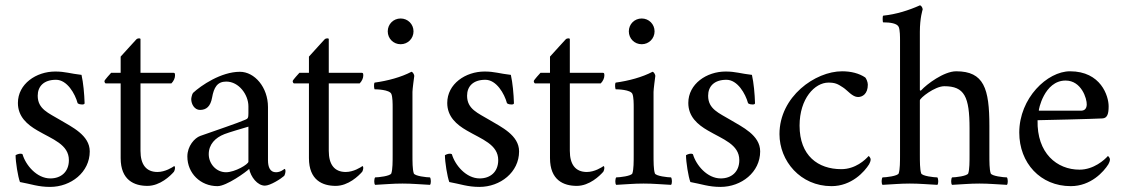

<svg xmlns="http://www.w3.org/2000/svg" viewBox="-20 -698 4264 728"><path d="M189.5 -426.8C117.2 -426.8 47.9 -379.9 47.9 -307.6C47.9 -255.9 83 -225.6 122.1 -203.1C178.7 -169.9 241.2 -150.4 241.2 -90.8C241.2 -45.9 210.9 -21.5 170.9 -21.5C119.1 -21.5 77.1 -72.3 65.4 -113.3C62.5 -115.2 59.6 -115.2 56.6 -115.2C51.8 -115.2 43 -112.3 39.1 -109.4C39.1 -84 47.9 -28.3 55.7 -7.8C98.6 0 125 10.7 169.9 10.7C249 10.7 320.3 -44.9 320.3 -124C320.3 -185.5 252 -216.8 208 -243.2C164.1 -269.5 123 -284.2 123 -335C123 -370.1 145.5 -395.5 192.4 -395.5C234.4 -395.5 264.6 -342.8 274.4 -306.6C279.3 -302.7 286.1 -301.8 291 -301.8C295.9 -301.8 300.8 -302.7 300.8 -306.6C299.8 -341.8 295.9 -383.8 289.1 -414.1C246.1 -418.9 227.5 -426.8 189.5 -426.8Z M512.7 -381.8H629.9C638.7 -390.6 643.6 -402.3 643.6 -411.1C643.6 -417 643.6 -421.9 638.7 -421.9H512.7V-549.8C512.7 -553.7 502 -553.7 497.1 -548.8C495.1 -545.9 456.1 -504.9 437.5 -483.4V-421.9H401.4C400.4 -420.9 376 -394.5 376 -390.6C376 -387.7 377.9 -381.8 380.9 -381.8H437.5V-98.6C437.5 -14.6 489.3 6.8 539.1 6.8C586.9 6.8 626 -31.2 639.6 -46.9C640.6 -47.9 643.6 -55.7 643.6 -61.5C643.6 -64.5 642.6 -67.4 640.6 -68.4C633.8 -63.5 606.4 -45.9 577.1 -45.9C534.2 -45.9 512.7 -74.2 512.7 -126Z M836.9 -44.9C799.8 -44.9 771.5 -77.1 771.5 -113.3C771.5 -150.4 795.9 -175.8 831.1 -189.5C848.6 -196.3 895.5 -210 921.9 -217.8V-85C921.9 -75.2 871.1 -44.9 836.9 -44.9ZM889.6 -425.8C818.4 -425.8 742.2 -374 711.9 -345.7C708 -340.8 705.1 -326.2 705.1 -322.3C705.1 -302.7 717.8 -281.2 738.3 -281.2C762.7 -281.2 778.3 -294.9 784.2 -328.1C791 -366.2 803.7 -388.7 837.9 -388.7C885.7 -388.7 921.9 -338.9 921.9 -294.9V-268.6C921.9 -251 919.9 -248 910.2 -244.1C881.8 -231.4 793.9 -202.1 739.3 -182.6C717.8 -174.8 690.4 -144.5 690.4 -104.5C690.4 -41 740.2 7.8 804.7 7.8C838.9 7.8 913.1 -45.9 924.8 -57.6C930.7 -27.3 956.1 5.9 984.4 5.9C1004.9 5.9 1045.9 -20.5 1057.6 -31.2C1060.5 -36.1 1062.5 -43.9 1062.5 -49.8C1062.5 -52.7 1061.5 -57.6 1058.6 -57.6C1055.7 -55.7 1043.9 -44.9 1026.4 -44.9C1003.9 -44.9 996.1 -64.5 996.1 -90.8V-292C996.1 -367.2 945.3 -425.8 889.6 -425.8Z M1226.6 -381.8H1343.8C1352.5 -390.6 1357.4 -402.3 1357.4 -411.1C1357.4 -417 1357.4 -421.9 1352.5 -421.9H1226.6V-549.8C1226.6 -553.7 1215.8 -553.7 1210.9 -548.8C1209 -545.9 1169.9 -504.9 1151.4 -483.4V-421.9H1115.2C1114.3 -420.9 1089.8 -394.5 1089.8 -390.6C1089.8 -387.7 1091.8 -381.8 1094.7 -381.8H1151.4V-98.6C1151.4 -14.6 1203.1 6.8 1252.9 6.8C1300.8 6.8 1339.8 -31.2 1353.5 -46.9C1354.5 -47.9 1357.4 -55.7 1357.4 -61.5C1357.4 -64.5 1356.4 -67.4 1354.5 -68.4C1347.7 -63.5 1320.3 -45.9 1291 -45.9C1248 -45.9 1226.6 -74.2 1226.6 -126Z M1543.9 -349.6C1543.9 -359.4 1549.8 -403.3 1550.8 -410.2C1550.8 -415 1544.9 -425.8 1540 -425.8C1501 -405.3 1450.2 -391.6 1400.4 -384.8C1396.5 -379.9 1398.4 -361.3 1400.4 -359.4C1407.2 -359.4 1457 -358.4 1463.9 -341.8C1468.8 -330.1 1468.8 -303.7 1468.8 -291V-113.3C1468.8 -84 1468.8 -56.6 1463.9 -41C1460.9 -30.3 1414.1 -25.4 1402.3 -25.4C1398.4 -20.5 1397.5 -2 1402.3 2.9C1442.4 1 1467.8 -2 1505.9 -2C1543.9 -2 1570.3 1 1610.4 2.9C1615.2 -2 1614.3 -20.5 1610.4 -25.4C1598.6 -25.4 1551.8 -30.3 1548.8 -41C1543.9 -56.6 1543.9 -84 1543.9 -113.3ZM1450.2 -579.1C1450.2 -551.8 1471.7 -530.3 1499 -530.3C1526.4 -530.3 1547.9 -551.8 1547.9 -579.1C1547.9 -606.4 1526.4 -627.9 1499 -627.9C1471.7 -627.9 1450.2 -606.4 1450.2 -579.1Z M1817.4 -426.8C1745.1 -426.8 1675.8 -379.9 1675.8 -307.6C1675.8 -255.9 1710.9 -225.6 1750 -203.1C1806.6 -169.9 1869.1 -150.4 1869.1 -90.8C1869.1 -45.9 1838.9 -21.5 1798.8 -21.5C1747.1 -21.5 1705.1 -72.3 1693.4 -113.3C1690.4 -115.2 1687.5 -115.2 1684.6 -115.2C1679.7 -115.2 1670.9 -112.3 1667 -109.4C1667 -84 1675.8 -28.3 1683.6 -7.8C1726.6 0 1752.9 10.7 1797.9 10.7C1877 10.7 1948.2 -44.9 1948.2 -124C1948.2 -185.5 1879.9 -216.8 1835.9 -243.2C1792 -269.5 1751 -284.2 1751 -335C1751 -370.1 1773.4 -395.5 1820.3 -395.5C1862.3 -395.5 1892.6 -342.8 1902.3 -306.6C1907.2 -302.7 1914.1 -301.8 1918.9 -301.8C1923.8 -301.8 1928.7 -302.7 1928.7 -306.6C1927.7 -341.8 1923.8 -383.8 1917 -414.1C1874 -418.9 1855.5 -426.8 1817.4 -426.8Z M2140.6 -381.8H2257.8C2266.6 -390.6 2271.5 -402.3 2271.5 -411.1C2271.5 -417 2271.5 -421.9 2266.6 -421.9H2140.6V-549.8C2140.6 -553.7 2129.9 -553.7 2125 -548.8C2123 -545.9 2084 -504.9 2065.4 -483.4V-421.9H2029.3C2028.3 -420.9 2003.9 -394.5 2003.9 -390.6C2003.9 -387.7 2005.9 -381.8 2008.8 -381.8H2065.4V-98.6C2065.4 -14.6 2117.2 6.8 2167 6.8C2214.8 6.8 2253.9 -31.2 2267.6 -46.9C2268.6 -47.9 2271.5 -55.7 2271.5 -61.5C2271.5 -64.5 2270.5 -67.4 2268.6 -68.4C2261.7 -63.5 2234.4 -45.9 2205.1 -45.9C2162.1 -45.9 2140.6 -74.2 2140.6 -126Z M2458 -349.6C2458 -359.4 2463.9 -403.3 2464.8 -410.2C2464.8 -415 2459 -425.8 2454.1 -425.8C2415 -405.3 2364.3 -391.6 2314.5 -384.8C2310.5 -379.9 2312.5 -361.3 2314.5 -359.4C2321.3 -359.4 2371.1 -358.4 2377.9 -341.8C2382.8 -330.1 2382.8 -303.7 2382.8 -291V-113.3C2382.8 -84 2382.8 -56.6 2377.9 -41C2375 -30.3 2328.1 -25.4 2316.4 -25.4C2312.5 -20.5 2311.5 -2 2316.4 2.9C2356.4 1 2381.8 -2 2419.9 -2C2458 -2 2484.4 1 2524.4 2.9C2529.3 -2 2528.3 -20.5 2524.4 -25.4C2512.7 -25.4 2465.8 -30.3 2462.9 -41C2458 -56.6 2458 -84 2458 -113.3ZM2364.3 -579.1C2364.3 -551.8 2385.7 -530.3 2413.1 -530.3C2440.4 -530.3 2461.9 -551.8 2461.9 -579.1C2461.9 -606.4 2440.4 -627.9 2413.1 -627.9C2385.7 -627.9 2364.3 -606.4 2364.3 -579.1Z M2731.4 -426.8C2659.2 -426.8 2589.8 -379.9 2589.8 -307.6C2589.8 -255.9 2625 -225.6 2664.1 -203.1C2720.7 -169.9 2783.2 -150.4 2783.2 -90.8C2783.2 -45.9 2752.9 -21.5 2712.9 -21.5C2661.1 -21.5 2619.1 -72.3 2607.4 -113.3C2604.5 -115.2 2601.6 -115.2 2598.6 -115.2C2593.8 -115.2 2585 -112.3 2581.1 -109.4C2581.1 -84 2589.8 -28.3 2597.7 -7.8C2640.6 0 2667 10.7 2711.9 10.7C2791 10.7 2862.3 -44.9 2862.3 -124C2862.3 -185.5 2793.9 -216.8 2750 -243.2C2706.1 -269.5 2665 -284.2 2665 -335C2665 -370.1 2687.5 -395.5 2734.4 -395.5C2776.4 -395.5 2806.6 -342.8 2816.4 -306.6C2821.3 -302.7 2828.1 -301.8 2833 -301.8C2837.9 -301.8 2842.8 -302.7 2842.8 -306.6C2841.8 -341.8 2837.9 -383.8 2831.1 -414.1C2788.1 -418.9 2769.5 -426.8 2731.4 -426.8Z M3270.5 -377C3270.5 -386.7 3264.6 -400.4 3260.7 -404.3C3237.3 -419.9 3207 -427.7 3172.9 -427.7C3071.3 -427.7 2935.5 -332 2935.5 -189.5C2935.5 -87.9 3014.6 7.8 3132.8 7.8C3209 7.8 3257.8 -46.9 3275.4 -75.2C3278.3 -80.1 3281.2 -87.9 3281.2 -92.8C3281.2 -100.6 3274.4 -106.4 3273.4 -106.4C3260.7 -91.8 3223.6 -56.6 3169.9 -56.6C3082 -56.6 3011.7 -107.4 3011.7 -221.7C3011.7 -324.2 3069.3 -384.8 3121.1 -384.8C3146.5 -384.8 3156.2 -379.9 3176.8 -366.2C3193.4 -355.5 3211.9 -330.1 3233.4 -330.1C3250 -330.1 3270.5 -341.8 3270.5 -377Z M3392.6 -544.9V-113.3C3392.6 -84 3392.6 -56.6 3387.7 -41C3384.8 -30.3 3337.9 -25.4 3326.2 -25.4C3322.3 -20.5 3321.3 -2 3326.2 2.9C3366.2 1 3391.6 -2 3429.7 -2C3467.8 -2 3494.1 1 3534.2 2.9C3539.1 -2 3538.1 -20.5 3534.2 -25.4C3522.5 -25.4 3475.6 -30.3 3472.7 -41C3467.8 -56.6 3467.8 -84 3467.8 -113.3V-317.4C3467.8 -326.2 3524.4 -371.1 3560.5 -371.1C3636.7 -371.1 3656.2 -332 3656.2 -210.9V-113.3C3656.2 -84 3656.2 -56.6 3651.4 -41C3648.4 -30.3 3601.6 -25.4 3589.8 -25.4C3585.9 -20.5 3585 -2 3589.8 2.9C3629.9 1 3655.3 -2 3693.4 -2C3731.4 -2 3757.8 1 3797.9 2.9C3802.7 -2 3801.8 -20.5 3797.9 -25.4C3786.1 -25.4 3739.3 -30.3 3736.3 -41C3731.4 -56.6 3731.4 -84 3731.4 -113.3V-220.7C3731.4 -362.3 3710.9 -427.7 3605.5 -427.7C3558.6 -427.7 3493.2 -377.9 3473.6 -356.4C3472.7 -355.5 3471.7 -354.5 3470.7 -354.5C3468.8 -354.5 3467.8 -355.5 3467.8 -356.4V-577.1C3467.8 -630.9 3478.5 -662.1 3478.5 -662.1C3478.5 -668.9 3472.7 -677.7 3467.8 -677.7C3426.8 -659.2 3377.9 -643.6 3329.1 -638.7C3325.2 -637.7 3327.1 -613.3 3328.1 -613.3C3355.5 -613.3 3381.8 -609.4 3387.7 -595.7C3392.6 -584 3392.6 -557.6 3392.6 -544.9Z M3914.1 -242.2C3925.8 -242.2 4129.9 -247.1 4160.2 -249C4178.7 -250 4183.6 -266.6 4183.6 -294.9C4183.6 -334 4154.3 -427.7 4037.1 -427.7C3951.2 -427.7 3844.7 -326.2 3844.7 -195.3C3844.7 -80.1 3924.8 7.8 4040 7.8C4116.2 7.8 4165 -46.9 4182.6 -75.2C4185.5 -80.1 4188.5 -87.9 4188.5 -92.8C4188.5 -100.6 4181.6 -106.4 4180.7 -106.4C4168 -91.8 4127 -54.7 4073.2 -54.7C3987.3 -54.7 3911.1 -117.2 3914.1 -242.2ZM4020.5 -392.6C4080.1 -392.6 4101.6 -324.2 4100.6 -300.8C4099.6 -283.2 4089.8 -278.3 4078.1 -278.3H3918.9C3917 -278.3 3938.5 -392.6 4020.5 -392.6Z"/></svg>

Font: Crimson
Style: Roman
Weight: 400
Version: Version 0.2